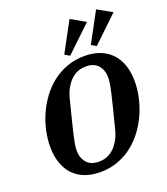

<svg xmlns="http://www.w3.org/2000/svg" viewBox="-171 -1079 1054 1209"><g transform="rotate(-20 356.5 -474.5)"><path d="M306 -53Q369 -53 411.5 -97.5Q454 -142 471 -212Q493 -299 506.5 -352.5Q520 -406 527.5 -439.5Q535 -473 538 -493Q541 -513 541 -533Q541 -581 513.5 -613Q486 -645 432 -645Q369 -645 326.5 -600.5Q284 -556 267 -486Q245 -399 231.5 -345.5Q218 -292 210.5 -258.5Q203 -225 200 -205Q197 -185 197 -165Q197 -117 224.5 -85Q252 -53 306 -53ZM292 12Q233 12 187.5 -6Q142 -24 111 -57.5Q80 -91 64 -139Q48 -187 48 -246Q48 -296 59.5 -350Q71 -404 93.5 -455.5Q116 -507 149.5 -553Q183 -599 227 -634Q271 -669 326 -689.5Q381 -710 446 -710Q505 -710 550.5 -692Q596 -674 627 -640.5Q658 -607 674 -559Q690 -511 690 -452Q690 -402 678.5 -348Q667 -294 644.5 -242.5Q622 -191 588.5 -145Q555 -99 511 -64Q467 -29 412 -8.5Q357 12 292 12ZM330 -761 438 -961 535 -906 363 -742ZM508 -761 616 -961 713 -906 541 -742Z"/></g></svg>

Font: IBM Plex Serif
Style: Bold Italic
Weight: 700
Italic angle: -14°
Designer: Mike Abbink, Paul van der Laan, Pieter van Rosmalen
Foundry: Bold Monday
Version: Version 3.001